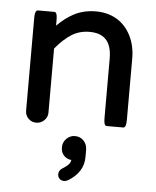

<svg xmlns="http://www.w3.org/2000/svg" viewBox="-54 -560 704 869"><g transform="rotate(5 297.5 -125.5)"><path d="M240.7 234.4Q240.7 218.8 254.9 208.5Q276.9 195.3 286.1 184.1Q293 175.8 293.9 165.5Q274.4 163.6 261.2 150.4Q246.6 135.7 246.6 112.3Q246.6 88.9 262.9 72.5Q279.3 56.2 301.8 56.2Q325.7 56.2 341.3 73Q356.9 89.8 356.9 114.3V146.5Q356.9 215.8 287.6 257.8Q276.9 263.2 270 263.2Q256.8 263.2 248.8 255.1Q240.7 247.1 240.7 234.4ZM70.8 -39.1V-458Q70.8 -486.3 77.6 -492.7Q80.1 -495.6 84 -495.6H159.2Q163.1 -495.6 166 -492.7Q172.4 -486.3 172.4 -458V-434.1Q208.5 -470.7 247.6 -491.2Q291.5 -514.2 347.7 -514.2Q402.8 -514.2 445.3 -487.8Q460 -479 472.7 -465.8Q493.7 -444.8 507.3 -416.5Q528.8 -371.6 528.8 -316.4V-39.1Q528.8 -10.7 522 -4.4Q519.5 -1.5 515.6 -1.5H440.4Q436.5 -1.5 433.6 -4.4Q427.2 -10.7 427.2 -39.1V-306.6Q427.2 -366.7 399.4 -394.5Q374.5 -419.4 326.2 -419.4Q280.8 -419.4 244.6 -396.7Q208.5 -374 172.4 -330.1V-39.1Q172.4 -18.1 157 -3.4Q141.6 11.2 120.8 11.2Q100.1 11.2 85.4 -3.4Q70.8 -18.1 70.8 -39.1Z"/></g></svg>

Font: YuPearl-Medium
Style: Medium
Weight: 500
Designer: Max Yao
Foundry: Max-Everyday
Version: Version 1.011; ttfautohint (v1.8.3)